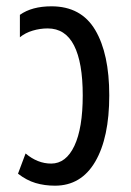

<svg xmlns="http://www.w3.org/2000/svg" viewBox="-20 -578 416 608"><path d="M37 -28 61 -92Q99 -60 142 -60Q189 -60 215.5 -116Q242 -172 242 -276Q242 -380 214.5 -434Q187 -488 131 -488Q107 -488 83.5 -481Q60 -474 43 -460V-531Q81 -558 143 -558Q237 -558 281.5 -483Q326 -408 326 -276Q326 -142 281.5 -66Q237 10 154 10Q121 10 92.5 1.5Q64 -7 37 -28Z"/></svg>

Font: Noto Sans Thai Cond
Style: Regular
Weight: 400
Width: 3
Designer: Monotype Design Team
Foundry: Monotype Imaging Inc.
Version: Version 1.000